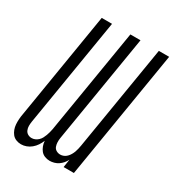

<svg xmlns="http://www.w3.org/2000/svg" viewBox="-179 -840 866 952"><g transform="rotate(30 254.0 -363.5)"><path d="M88 8Q73 8 59.5 2.5Q46 -3 37.5 -13.5Q29 -24 24 -37.5Q19 -51 18 -65.5Q17 -80 18 -95.5Q19 -111 22 -126L122 -735H181L79 -116Q77 -103 77 -91Q77 -79 81.5 -68Q86 -57 96 -51Q106 -45 118 -45Q128 -45 137.5 -49Q147 -53 155 -60.5Q163 -68 168 -77.5Q173 -87 176.5 -96.5Q180 -106 182.5 -115.5Q185 -125 187 -135L286 -735H344L242 -116Q240 -103 240.5 -91Q241 -79 245 -68Q249 -57 259.5 -51Q270 -45 282 -45Q292 -45 301.5 -49Q311 -53 318.5 -60.5Q326 -68 331.5 -77.5Q337 -87 340.5 -96.5Q344 -106 346 -115.5Q348 -125 350 -135L449 -735H508L387 0H328L335 -46Q329 -34 320.5 -24Q312 -14 301 -6.5Q290 1 277 4.5Q264 8 252 8Q237 8 223.5 2.5Q210 -3 201.5 -13.5Q193 -24 188 -37.5Q183 -51 182 -66Q176 -51 167 -37.5Q158 -24 145.5 -13.5Q133 -3 118 2.5Q103 8 88 8Z"/></g></svg>

Font: Iosevka Term Curly Lt Obl
Style: Regular
Weight: 300
Italic angle: -9°
Designer: Belleve Invis
Foundry: Belleve Invis
Version: Version 32.3.0